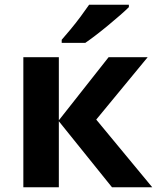

<svg xmlns="http://www.w3.org/2000/svg" viewBox="-20 -786 659 806"><path d="M436 -546H600L384 -284L619 0H450L227 -277V0H78V-546H227V-281ZM521 -766V-756Q507 -742 484 -722Q461 -702 434.5 -680Q408 -658 382.5 -638.5Q357 -619 338 -606H239V-619Q255 -637 276.5 -663Q298 -689 318.5 -716.5Q339 -744 354 -766Z"/></svg>

Font: Noto IKEA Arabic
Style: Bold
Weight: 700
Designer: Monotype Design Team
Foundry: Monotype Imaging Inc.
Version: Version 1.200